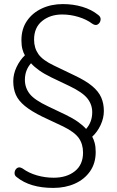

<svg xmlns="http://www.w3.org/2000/svg" viewBox="-20 -733 574 941"><path d="M241 188Q127 188 62 135Q50 127 51.5 112.5Q53 98 64 90.5Q75 83 91 93Q121 115 161 126.5Q201 138 243 138Q307 138 347 106Q387 74 387 15Q387 -27 366 -56.5Q345 -86 290 -113L188 -161Q133 -188 101.5 -214Q70 -240 57.5 -269Q45 -298 45 -335Q45 -370 61 -404Q77 -438 102 -462Q95 -473 90 -491.5Q85 -510 85 -536Q85 -591 112 -630.5Q139 -670 185 -691.5Q231 -713 288 -713Q339 -713 384 -699.5Q429 -686 461 -660Q475 -650 473 -635.5Q471 -621 459.5 -613.5Q448 -606 432 -617Q404 -638 364.5 -650Q325 -662 285 -662Q226 -662 186.5 -630Q147 -598 147 -539Q147 -498 168 -468Q189 -438 244 -412L346 -363Q401 -337 432 -311Q463 -285 476 -255.5Q489 -226 489 -189Q489 -154 473 -120Q457 -86 432 -63Q439 -51 444 -32.5Q449 -14 449 12Q449 67 421.5 106.5Q394 146 347 167Q300 188 241 188ZM102 -342Q102 -303 125.5 -273Q149 -243 215 -212L303 -170Q338 -153 362.5 -135.5Q387 -118 402 -101Q432 -135 432 -183Q432 -221 408 -251Q384 -281 319 -312L231 -354Q196 -371 171.5 -388.5Q147 -406 132 -423Q102 -389 102 -342Z"/></svg>

Font: Nunito Light
Style: Regular
Weight: 300
Designer: Vernon Adams
Foundry: Vernon Adams
Version: Version 3.601; ttfautohint (v1.8.2.53-6de2)